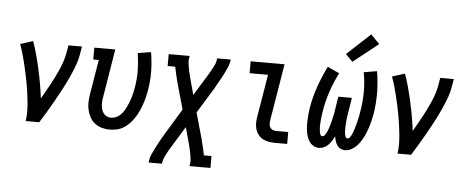

<svg xmlns="http://www.w3.org/2000/svg" viewBox="-59 -931 3118 1286"><g transform="rotate(5 1500.0 -287.5)"><path d="M133 0Q138 -33 137.5 -66.5Q137 -100 133.5 -133Q130 -166 125.5 -198Q121 -230 115 -262Q109 -294 102 -325.5Q95 -357 87.5 -388.5Q80 -420 71 -450.5Q62 -481 51 -511L136 -538Q152 -493 164.5 -446.5Q177 -400 187.5 -352.5Q198 -305 206.5 -257Q215 -209 221 -160Q236 -186 250.5 -211.5Q265 -237 279 -263Q293 -289 306 -315Q319 -341 330.5 -368Q342 -395 351 -422Q360 -449 365 -477L374 -530H465L456 -477Q449 -435 433 -393.5Q417 -352 398.5 -312Q380 -272 359 -232.5Q338 -193 316 -154Q294 -115 271 -76.5Q248 -38 224 0Z M698 8Q671 8 644.5 0.5Q618 -7 597.5 -23Q577 -39 564.5 -62Q552 -85 546 -111Q540 -137 541 -165Q542 -193 547 -221L585 -450H548V-530H689L636 -207Q633 -193 632 -177.5Q631 -162 632 -148Q633 -134 637.5 -120Q642 -106 650.5 -95Q659 -84 672 -78Q685 -72 700 -72Q717 -72 733.5 -79Q750 -86 763 -99Q776 -112 785.5 -127Q795 -142 802.5 -158Q810 -174 816 -190Q822 -206 827 -222.5Q832 -239 835.5 -255.5Q839 -272 842 -289Q852 -348 851 -405Q850 -462 841 -519L929 -533Q940 -470 941 -406Q942 -342 931 -277Q927 -253 921 -229Q915 -205 907 -182Q899 -159 888.5 -135.5Q878 -112 864 -90.5Q850 -69 832.5 -50Q815 -31 793 -17Q771 -3 746.5 2.5Q722 8 698 8Z M977 205 980 187Q982 170 989 154.5Q996 139 1003.5 123.5Q1011 108 1018.5 93Q1026 78 1034.5 63Q1043 48 1051.5 33Q1060 18 1069 3L1173 -168L1125 -338Q1118 -366 1111 -394Q1104 -422 1099 -450H1048V-530H1189L1186 -512Q1184 -498 1185.5 -485Q1187 -472 1189 -459.5Q1191 -447 1193.5 -434.5Q1196 -422 1199 -409.5Q1202 -397 1205.5 -384.5Q1209 -372 1212 -360L1236 -272L1296 -370Q1303 -381 1310 -392.5Q1317 -404 1324 -415.5Q1331 -427 1338 -439Q1345 -451 1351 -463Q1357 -475 1363 -487Q1369 -499 1371 -512L1374 -530H1465L1462 -512Q1459 -495 1452 -479.5Q1445 -464 1438 -448.5Q1431 -433 1423 -418Q1415 -403 1406.5 -388Q1398 -373 1389.5 -358Q1381 -343 1373 -328L1268 -157L1316 13Q1323 41 1330 69Q1337 97 1342 125H1393V205H1252L1255 187Q1257 173 1255.5 160Q1254 147 1252 134.5Q1250 122 1247.5 109.5Q1245 97 1242 84.5Q1239 72 1236 59.5Q1233 47 1229 35L1205 -53L1145 45Q1138 56 1131 67.5Q1124 79 1117 90.5Q1110 102 1103 114Q1096 126 1090 138Q1084 150 1078.5 162Q1073 174 1070 187L1067 205Z M1810 0Q1788 0 1767 -3.5Q1746 -7 1728 -16.5Q1710 -26 1697 -42Q1684 -58 1678 -77.5Q1672 -97 1671.5 -118.5Q1671 -140 1675 -161L1723 -450H1599V-530H1827L1764 -148Q1762 -136 1762.5 -123Q1763 -110 1769 -100Q1775 -90 1786 -85Q1797 -80 1810 -80H1891V0Z M2105 8Q2086 8 2069 -1.5Q2052 -11 2041.5 -26Q2031 -41 2025 -59Q2019 -77 2016 -96.5Q2013 -116 2012.5 -135.5Q2012 -155 2013 -175Q2014 -195 2016 -215Q2018 -235 2021 -254Q2027 -291 2036.5 -327.5Q2046 -364 2058.5 -399.5Q2071 -435 2085.5 -469.5Q2100 -504 2117 -538L2197 -502Q2181 -471 2167.5 -439.5Q2154 -408 2143 -375Q2132 -342 2123.5 -308.5Q2115 -275 2110 -242Q2108 -232 2107 -223Q2106 -214 2104.5 -205Q2103 -196 2102.5 -187Q2102 -178 2101 -169Q2100 -160 2099.5 -150.5Q2099 -141 2099.5 -132Q2100 -123 2100.5 -114.5Q2101 -106 2102.5 -97.5Q2104 -89 2108 -80.5Q2112 -72 2121 -72Q2130 -72 2136 -80Q2142 -88 2146.5 -96Q2151 -104 2154.5 -112.5Q2158 -121 2160.5 -129Q2163 -137 2166 -145.5Q2169 -154 2171 -162.5Q2173 -171 2175 -179.5Q2177 -188 2179 -196.5Q2181 -205 2183 -213.5Q2185 -222 2186.5 -230.5Q2188 -239 2189.5 -247.5Q2191 -256 2192 -265L2205 -345H2296L2283 -265Q2282 -256 2280.5 -247.5Q2279 -239 2277.5 -230.5Q2276 -222 2275 -213.5Q2274 -205 2273 -196.5Q2272 -188 2271.5 -179.5Q2271 -171 2270.5 -162.5Q2270 -154 2269.5 -145.5Q2269 -137 2269.5 -128.5Q2270 -120 2270.5 -111.5Q2271 -103 2272.5 -95Q2274 -87 2278 -79.5Q2282 -72 2291 -72Q2298 -72 2303.5 -78.5Q2309 -85 2313 -91.5Q2317 -98 2320 -105Q2323 -112 2325.5 -119.5Q2328 -127 2330.5 -134Q2333 -141 2335 -148Q2337 -155 2339 -162.5Q2341 -170 2343 -177Q2345 -184 2346.5 -191.5Q2348 -199 2350 -206Q2352 -213 2353.5 -220.5Q2355 -228 2356 -235Q2357 -242 2358.5 -249.5Q2360 -257 2361 -264Q2372 -330 2372 -395Q2372 -460 2360 -523L2448 -538Q2460 -468 2461 -397.5Q2462 -327 2451 -255Q2446 -228 2439.5 -201Q2433 -174 2424 -148Q2415 -122 2403 -96.5Q2391 -71 2373.5 -48Q2356 -25 2331.5 -8.5Q2307 8 2279 8Q2263 8 2249 0.5Q2235 -7 2226.5 -20Q2218 -33 2213.5 -48Q2209 -63 2207 -79Q2199 -63 2189.5 -48Q2180 -33 2167.5 -20Q2155 -7 2138.5 0.5Q2122 8 2105 8ZM2278 -586 2231 -634 2388 -780 2447 -720Z M2633 0Q2638 -33 2637.5 -66.5Q2637 -100 2633.5 -133Q2630 -166 2625.5 -198Q2621 -230 2615 -262Q2609 -294 2602 -325.5Q2595 -357 2587.5 -388.5Q2580 -420 2571 -450.5Q2562 -481 2551 -511L2636 -538Q2652 -493 2664.5 -446.5Q2677 -400 2687.5 -352.5Q2698 -305 2706.5 -257Q2715 -209 2721 -160Q2736 -186 2750.5 -211.5Q2765 -237 2779 -263Q2793 -289 2806 -315Q2819 -341 2830.5 -368Q2842 -395 2851 -422Q2860 -449 2865 -477L2874 -530H2965L2956 -477Q2949 -435 2933 -393.5Q2917 -352 2898.5 -312Q2880 -272 2859 -232.5Q2838 -193 2816 -154Q2794 -115 2771 -76.5Q2748 -38 2724 0Z"/></g></svg>

Font: Iosevka Curly Slab MdObl
Style: Regular
Weight: 500
Italic angle: -9°
Monospace: yes
Designer: Belleve Invis
Foundry: Belleve Invis
Version: Version 11.0.0; ttfautohint (v1.8.3)